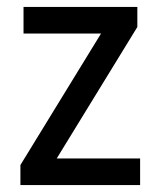

<svg xmlns="http://www.w3.org/2000/svg" viewBox="-20 -535 464 555"><path d="M39 -58 272 -438H48V-515H377V-457L144 -77H385V0H39Z"/></svg>

Font: Radio Canada Condensed
Style: Regular
Weight: 400
Width: 3
Designer: Charles Daoud, Etienne Aubert Bonn, Alexandre Saumier Demers, Jacques Le Bailly
Foundry: Radio-Canada
Version: Version 2.104; ttfautohint (v1.8.4.7-5d5b);gftools[0.9.28.de